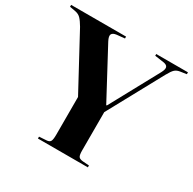

<svg xmlns="http://www.w3.org/2000/svg" viewBox="-175 -894 1064 1059"><g transform="rotate(30 357.0 -365.0)"><path d="M195 0V-12L241 -15Q260 -16 266 -27Q272 -38 272 -69V-309L88 -650Q71 -679 57 -693.5Q43 -708 19 -712L-15 -718V-730H335V-718L285 -713Q261 -710 255 -697.5Q249 -685 263 -658L429 -348H433L601 -657Q615 -683 610 -695.5Q605 -708 582 -711L527 -719V-730H729V-718L689 -712Q669 -709 657 -698Q645 -687 628 -656L439 -309V-65Q439 -36 445.5 -26.5Q452 -17 472 -15L513 -12V0Z"/></g></svg>

Font: Literata 72pt
Style: Bold
Weight: 700
Designer: Latin by Veronika Burian and Jose Scaglione. Greek by Irene Vlachou. Cyrillic by Vera Evstafieva.
Foundry: TypeTogether
Version: Version 3.002